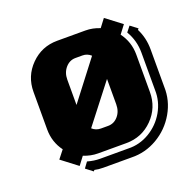

<svg xmlns="http://www.w3.org/2000/svg" viewBox="-105 -605 761 769"><g transform="rotate(-20 275.0 -220.0)"><path d="M548.8 -160.2Q550.8 -101.6 520.8 -49.6Q490.7 2.4 439.2 32.5Q387.7 62.5 329.1 61H209Q188 61 171.9 57.1L168 62L138.2 39.1L155.8 15.1Q183.1 22.9 209 22.9H329.1Q377 24.4 419.4 -0.7Q461.9 -25.9 486.6 -68.8Q511.2 -111.8 509.8 -160.2V-319.8Q509.8 -371.6 483.9 -415L502 -438L532.2 -415L527.8 -410.2Q548.8 -368.7 548.8 -319.8ZM487.8 -160.2Q487.8 -93.3 441.7 -46.6Q395.5 0 329.1 0H209Q177.7 0 147.9 -12.2L122.1 22L54.2 -29.8L81.1 -64Q49.8 -106 49.8 -160.2V-319.8Q49.8 -386.7 96.2 -433.3Q142.6 -480 209 -480H329.1Q360.4 -480 390.1 -467.8L416 -502L482.9 -451.2L456.1 -416Q487.8 -373.5 487.8 -319.8ZM344.2 -160.2V-268.1L216.8 -104Q232.4 -89.8 253.9 -89.8H284.2Q309.6 -89.8 326.9 -109.9Q344.2 -129.9 344.2 -160.2ZM319.8 -376Q304.2 -390.1 284.2 -390.1H253.9Q229 -390.1 211.4 -369.9Q193.8 -349.6 193.8 -319.8V-211.9Z"/></g></svg>

Font: Laconic
Style: Shadow
Weight: 900
Width: 6
Designer: Robby Woodard
Version: Version 1.000